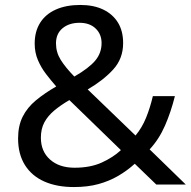

<svg xmlns="http://www.w3.org/2000/svg" viewBox="-20 -745 772 775"><path d="M304 -725Q358 -725 396.5 -706.5Q435 -688 456 -654Q477 -620 477 -571Q477 -508 436.5 -464Q396 -420 334 -384L527 -198Q553 -229 569.5 -269.5Q586 -310 597 -357H686Q670 -293 646 -238Q622 -183 584 -142L730 0H611L524 -84Q493 -56 457 -35Q421 -14 377.5 -2Q334 10 278 10Q209 10 158.5 -12.5Q108 -35 80.5 -79Q53 -123 53 -186Q53 -237 71.5 -274Q90 -311 125 -340Q160 -369 207 -396Q186 -420 166 -446Q146 -472 133 -502.5Q120 -533 120 -569Q120 -618 142 -653Q164 -688 205.5 -706.5Q247 -725 304 -725ZM260 -341Q224 -320 198.5 -298.5Q173 -277 159 -251Q145 -225 145 -189Q145 -134 182 -101Q219 -68 281 -68Q345 -68 391 -89Q437 -110 468 -139ZM301 -653Q259 -653 232.5 -631Q206 -609 206 -570Q206 -534 225 -503.5Q244 -473 280 -436Q339 -470 364.5 -500.5Q390 -531 390 -571Q390 -607 366 -630Q342 -653 301 -653Z"/></svg>

Font: utamil15
Style: Book
Weight: 400
Designer: Jelle Bosma - Monotype Design Team
Foundry: Monotype Imaging Inc.
Version: Version 2.003